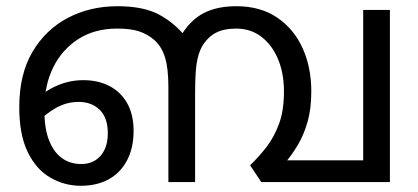

<svg xmlns="http://www.w3.org/2000/svg" viewBox="-20 -586 1346 618"><path d="M358 -566Q442 -566 492 -539Q542 -512 576 -469L596 -428L608 -266V0H522V-306Q522 -365 511.5 -400Q501 -435 478 -456Q457 -475 429.5 -484.5Q402 -494 357 -494Q285 -494 232.5 -460.5Q180 -427 151.5 -369.5Q123 -312 123 -239V-228Q123 -172 138 -134Q153 -96 179.5 -77Q206 -58 242 -58Q267 -58 286 -69.5Q305 -81 316 -103Q327 -125 327 -157Q327 -207 301 -232.5Q275 -258 233 -258Q194 -258 159 -238Q124 -218 95 -186L80 -248Q109 -284 154 -306Q199 -328 248 -328Q296 -328 332.5 -309Q369 -290 389.5 -253.5Q410 -217 410 -165Q410 -110 389 -70Q368 -30 330 -9Q292 12 240 12Q188 12 142.5 -14Q97 -40 69.5 -96Q42 -152 42 -241Q42 -347 84.5 -419Q127 -491 198.5 -528.5Q270 -566 358 -566ZM1235 -554V0H821L785 -54Q813 -81 837.5 -112.5Q862 -144 878 -187Q894 -230 894 -292Q894 -350 875 -395.5Q856 -441 821.5 -467.5Q787 -494 740 -494Q699 -494 673 -479.5Q647 -465 630 -436Q618 -414 613 -382Q608 -350 608 -285V0H522V-258L571 -422L566 -477Q596 -524 638 -545Q680 -566 741 -566Q818 -566 872 -529.5Q926 -493 954 -431Q982 -369 982 -292Q982 -236 970 -194Q958 -152 939 -120Q920 -88 897 -61L877 -70H1149V-554Z"/></svg>

Font: lmalayalam85
Style: Book
Weight: 400
Designer: Jelle Bosma - Monotype Design Team
Foundry: Monotype Imaging Inc.
Version: Version 2.003